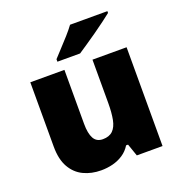

<svg xmlns="http://www.w3.org/2000/svg" viewBox="-138 -883 946 1010"><g transform="rotate(-20 335.0 -378.0)"><path d="M604 -553V0H460L436 -69H425Q408 -41 381.5 -23.5Q355 -6 323.5 2Q292 10 258 10Q204 10 160 -11Q116 -32 90.5 -77Q65 -122 65 -193V-553H256V-251Q256 -197 271.5 -169Q287 -141 322 -141Q358 -141 378 -160.5Q398 -180 405.5 -218Q413 -256 413 -311V-553ZM574 -756Q556 -742 529 -721.5Q502 -701 471 -679.5Q440 -658 411.5 -638.5Q383 -619 363 -606H236V-620Q253 -639 277 -664.5Q301 -690 325 -717Q349 -744 365 -766H574Z"/></g></svg>

Font: Noto Sans Devanagari Black
Style: Regular
Weight: 900
Version: Version 2.003